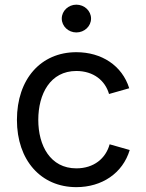

<svg xmlns="http://www.w3.org/2000/svg" viewBox="-20 -771 611 803"><path d="M299.3 11.7C406.2 11.7 493.2 -46.4 522.5 -143.6L438.5 -167.5C422.4 -108.4 372.6 -66.9 299.3 -66.9C190.4 -66.9 140.1 -162.1 140.1 -269.5C140.1 -378.4 190.4 -474.1 299.3 -474.1C371.1 -474.1 419.9 -434.1 436 -377.9L520.5 -401.9C490.7 -497.1 404.8 -552.7 299.3 -552.7C150.9 -552.7 50.8 -440.4 50.8 -269.5C50.8 -101.1 150.9 11.7 299.3 11.7ZM299.3 -635.3C333 -635.3 360.8 -661.1 360.8 -693.4C360.8 -725.6 333 -751.5 299.3 -751.5C266.1 -751.5 238.3 -725.6 238.3 -693.4C238.3 -661.1 266.1 -635.3 299.3 -635.3Z"/></svg>

Font: Raveo
Style: Regular
Weight: 400
Designer: Jakub Foglar, Rasmus Andersson (Inter)
Foundry: Jakubfoglar.com
Version: Version 1.100;Glyphs 3.2.3 (3260)